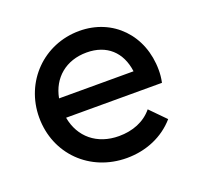

<svg xmlns="http://www.w3.org/2000/svg" viewBox="-94 -587 724 700"><g transform="rotate(-20 268.0 -237.5)"><path d="M286 10C361 10 429 -19 475 -72L417 -131C386 -93 339 -75 286 -75C201 -75 141 -125 127 -204H499C503 -223 504 -238 504 -252C504 -387 410 -485 280 -485C142 -485 35 -377 35 -238C35 -96 143 10 286 10ZM278 -402C356 -402 406 -356 416 -279H127C141 -354 198 -402 278 -402Z"/></g></svg>

Font: Outfit
Style: Regular
Weight: 400
Designer: Rodrigo Fuenzalida
Foundry: fragTYPE
Version: Version 1.100;gftools[0.9.27]